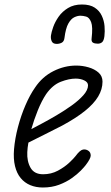

<svg xmlns="http://www.w3.org/2000/svg" viewBox="-20 -825 496 855"><path d="M171 10Q140 10 114.8 -0.5Q89.5 -11 72 -32.2Q54.5 -53.5 46.8 -85.5Q39 -117.5 42.5 -160.5Q46.5 -208 60 -259.2Q73.5 -310.5 93.5 -356.8Q113.5 -403 136 -435Q168.5 -483.5 217.8 -508.2Q267 -533 319.5 -533Q347.5 -533 374.2 -525.2Q401 -517.5 418.8 -501.8Q436.5 -486 436.5 -461.5Q436.5 -427.5 417.2 -395.2Q398 -363 358.2 -331Q318.5 -299 256.5 -265.5Q223.5 -248.5 180 -226.8Q136.5 -205 106.5 -190Q104.5 -180.5 103.2 -168.2Q102 -156 101.5 -147.5Q99.5 -107 116 -78Q132.5 -49 172 -49Q208 -49 237.8 -65Q267.5 -81 288 -100.2Q308.5 -119.5 316.5 -130Q336 -156.5 349.5 -159Q363 -161.5 374.5 -153Q383.5 -146.5 384 -133Q384.5 -119.5 361.5 -89.5Q355.5 -81.5 339.8 -65.2Q324 -49 299.8 -31.8Q275.5 -14.5 243 -2.2Q210.5 10 171 10ZM119.5 -250Q135.5 -258.5 165.8 -274.5Q196 -290.5 231.2 -311.2Q266.5 -332 298.8 -355Q331 -378 351.5 -401.2Q372 -424.5 372 -445Q372 -459 355.2 -467Q338.5 -475 317 -475Q287.5 -475 251 -461Q214.5 -447 185.5 -406Q165.5 -376 148.2 -333.2Q131 -290.5 119.5 -250ZM345 -805Q380.5 -805 401.8 -791Q423 -777 433.2 -755Q443.5 -733 445.5 -708.8Q447.5 -684.5 445 -664Q442.5 -644 434.8 -637.2Q427 -630.5 415.5 -630.5Q401.5 -630.5 393.8 -635.2Q386 -640 388 -654.5Q394 -705.5 385.8 -726.5Q377.5 -747.5 363.5 -751.2Q349.5 -755 338 -755Q325.5 -755 311 -748.2Q296.5 -741.5 284.5 -720.5Q272.5 -699.5 267 -655.5Q265 -640 254.8 -634.8Q244.5 -629.5 232.5 -629.5Q215.5 -629.5 210.2 -641.5Q205 -653.5 207 -667.5Q209 -682 217 -704.8Q225 -727.5 241 -750.5Q257 -773.5 282.8 -789.2Q308.5 -805 345 -805Z"/></svg>

Font: Edu QLD Hand
Style: Regular
Weight: 400
Designer: Tina and Corey Anderson, Eben Sorkin
Foundry: Sorkin Type Co.
Version: Version 2.000